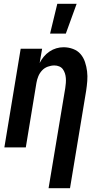

<svg xmlns="http://www.w3.org/2000/svg" viewBox="-20 -777 540 1012"><path d="M236 215 324 -313Q326 -326 327 -339.5Q328 -353 327 -366Q326 -379 322 -391Q318 -403 311 -412.5Q304 -422 292 -427Q280 -432 267 -432Q249 -432 231.5 -425.5Q214 -419 201.5 -405.5Q189 -392 182 -375Q175 -358 172 -340L116 0H3L89 -520H202L189 -445Q198 -463 211 -478.5Q224 -494 241 -505.5Q258 -517 277 -522.5Q296 -528 315 -528Q341 -528 365 -519Q389 -510 404.5 -492Q420 -474 428 -450Q436 -426 439 -401Q442 -376 440 -350Q438 -324 434 -298L349 215ZM244 -600 282 -757H384L327 -600Z"/></svg>

Font: Iosevka
Style: Bold Italic
Weight: 700
Italic angle: -9°
Monospace: yes
Designer: Belleve Invis
Foundry: Belleve Invis
Version: Version 32.5.0; ttfautohint (v1.8.4)